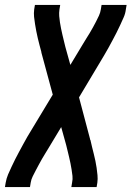

<svg xmlns="http://www.w3.org/2000/svg" viewBox="-45 -550 565 775"><path d="M-25 205 -22 187Q-19 170 -12.5 154.5Q-6 139 1.5 123.5Q9 108 16.5 92.5Q24 77 32.5 62Q41 47 49 31.5Q57 16 66 1L168 -168L122 -338Q122 -338 122 -338Q122 -338 122 -338V-340Q118 -354 114.5 -368Q111 -382 107.5 -396Q104 -410 101.5 -424Q99 -438 96.5 -452.5Q94 -467 92.5 -482Q91 -497 93 -512L96 -530H198L195 -512Q193 -498 194 -485Q195 -472 197 -459.5Q199 -447 201.5 -434.5Q204 -422 207 -409.5Q210 -397 213 -384.5Q216 -372 219 -360L239 -288L289 -371Q296 -383 303 -394Q310 -405 317 -416.5Q324 -428 330.5 -440Q337 -452 343 -463.5Q349 -475 354.5 -487Q360 -499 362 -512L365 -530H466L463 -512Q461 -495 454 -479.5Q447 -464 440 -448.5Q433 -433 425 -417.5Q417 -402 409 -387Q401 -372 392.5 -356.5Q384 -341 375 -326L274 -157L319 13Q319 13 319 13Q319 13 319 13V15H320Q323 29 326.5 43Q330 57 333.5 71Q337 85 340 99Q343 113 345 127.5Q347 142 348.5 157Q350 172 348 187L345 205H243L246 187Q249 173 247.5 160Q246 147 244 134.5Q242 122 239.5 109.5Q237 97 234 84.5Q231 72 228 59.5Q225 47 222 35L202 -37L152 46Q145 58 138 69Q131 80 124.5 91.5Q118 103 111.5 115Q105 127 99 138.5Q93 150 87 162Q81 174 79 187L76 205Z"/></svg>

Font: Iosevka Slab Semibold
Style: Italic
Weight: 600
Italic angle: -9°
Monospace: yes
Designer: Belleve Invis
Foundry: Belleve Invis
Version: Version 11.1.1; ttfautohint (v1.8.3)